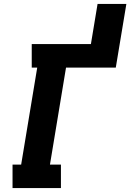

<svg xmlns="http://www.w3.org/2000/svg" viewBox="-20 -960 665 980"><path d="M44 0V-120H88L170 -615H142V-735H444L478 -940H625L571 -615H317L235 -120H291V0Z"/></svg>

Font: Iosevka Slab HvExObl
Style: Regular
Weight: 900
Width: 7
Italic angle: -9°
Monospace: yes
Designer: Belleve Invis
Foundry: Belleve Invis
Version: Version 11.1.1; ttfautohint (v1.8.3)